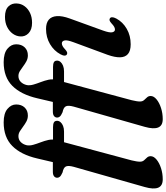

<svg xmlns="http://www.w3.org/2000/svg" viewBox="44 -810 950 1099"><g transform="rotate(-90 519.5 -261.0)"><path d="M199.5 -370 223 -433H341Q358.5 -433 367.8 -428Q377 -423 377 -409.5Q377 -399 369.2 -390Q361.5 -381 347.8 -375.5Q334 -370 315.5 -370ZM51 -409Q51 -420 59.5 -427Q68 -434 85.5 -434H140.5L161.5 -523.5Q183 -616.5 232.8 -666Q282.5 -715.5 368 -715.5Q419.5 -715.5 445 -694Q470.5 -672.5 470.5 -644Q470.5 -613.5 453 -595.2Q435.5 -577 407 -577Q389 -577 373.5 -585.2Q358 -593.5 344.2 -604Q330.5 -614.5 317 -622.8Q303.5 -631 289 -631Q269 -631 255.5 -617.8Q242 -604.5 237 -583Q234 -566 239.8 -545.8Q245.5 -525.5 254 -503.5Q262.5 -481.5 267.5 -459Q272.5 -436.5 266.5 -415L150.5 17Q147 32 145 43.8Q143 55.5 143 64.5Q143 79 151 88Q159 97 166.8 105.2Q174.5 113.5 174.5 126Q174.5 143.5 155.2 159.5Q136 175.5 105.8 185.2Q75.5 195 42 195Q5 195 -5.8 169Q-16.5 143 -2 92L113.5 -314Q122 -345 115.8 -359Q109.5 -373 81.5 -378.5Q62.5 -387 56.8 -394.2Q51 -401.5 51 -409ZM544 -370 567.5 -433H685.5Q703 -433 712.2 -428Q721.5 -423 721.5 -409.5Q721.5 -399 713.8 -390Q706 -381 692.2 -375.5Q678.5 -370 660 -370ZM395.5 -409Q395.5 -420 404 -427Q412.5 -434 430 -434H485L506 -523.5Q527.5 -616.5 577.2 -666Q627 -715.5 712.5 -715.5Q764 -715.5 789.5 -694Q815 -672.5 815 -644Q815 -613.5 797.5 -595.2Q780 -577 751.5 -577Q733.5 -577 718 -585.2Q702.5 -593.5 688.8 -604Q675 -614.5 661.5 -622.8Q648 -631 633.5 -631Q613.5 -631 600 -617.8Q586.5 -604.5 581.5 -583Q578.5 -566 584.2 -545.8Q590 -525.5 598.5 -503.5Q607 -481.5 612 -459Q617 -436.5 611 -415L495 17Q491.5 32 489.5 43.8Q487.5 55.5 487.5 64.5Q487.5 79 495.5 88Q503.5 97 511.2 105.2Q519 113.5 519 126Q519 143.5 499.8 159.5Q480.5 175.5 450.2 185.2Q420 195 386.5 195Q349.5 195 338.8 169Q328 143 342.5 92L458 -314Q466.5 -345 460.2 -359Q454 -373 426 -378.5Q407 -387 401.2 -394.2Q395.5 -401.5 395.5 -409ZM893.5 -146.5Q880 -108.5 883.8 -93.5Q887.5 -78.5 899.5 -78.5Q907 -78.5 915.2 -83Q923.5 -87.5 935 -98.5Q944.5 -107 950.8 -109Q957 -111 962.5 -108Q969.5 -104.5 969.8 -95Q970 -85.5 962.5 -71Q942.5 -33.5 903.5 -11Q864.5 11.5 815 11.5Q777.5 11.5 759.2 -4.2Q741 -20 740.5 -49.5Q740 -79 754.5 -120L826.5 -315Q840.5 -352.5 836.8 -367.5Q833 -382.5 820.5 -382.5Q813 -382.5 804.8 -378.2Q796.5 -374 784.5 -362.5Q775.5 -354.5 769.2 -352.5Q763 -350.5 757.5 -353.5Q750.5 -357 750.2 -366.5Q750 -376 757.5 -390Q777.5 -427.5 816 -450.2Q854.5 -473 903 -473Q937 -473 955.5 -457.5Q974 -442 976.2 -411.5Q978.5 -381 962.5 -337ZM938 -553Q899 -553 878.5 -572.8Q858 -592.5 860 -621Q861.5 -644 875.8 -663.8Q890 -683.5 914.5 -695.8Q939 -708 972 -708Q1013 -708 1032 -688Q1051 -668 1048.5 -639.5Q1047.5 -615.5 1033 -595.8Q1018.5 -576 994.2 -564.5Q970 -553 938 -553Z"/></g></svg>

Font: Fraunces SemiBold
Style: Italic
Weight: 600
Italic angle: -16°
Version: Version 1.000;[b76b70a41]